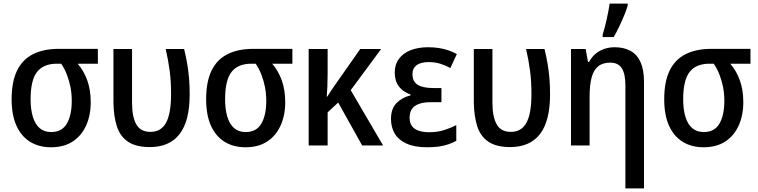

<svg xmlns="http://www.w3.org/2000/svg" viewBox="-20 -813 4235 1073"><path d="M487 -242Q487 -168 461 -111Q435 -54 386 -22Q337 10 265 10Q197 10 147.5 -21Q98 -52 71.5 -111.5Q45 -171 45 -258Q45 -357 75.5 -419Q106 -481 165 -510.5Q224 -540 308 -540H527V-457H414Q448 -418 467.5 -364.5Q487 -311 487 -242ZM151 -258Q151 -202 163.5 -160.5Q176 -119 201.5 -97Q227 -75 266 -75Q326 -75 353.5 -122Q381 -169 381 -249Q381 -290 374 -325.5Q367 -361 354.5 -394Q342 -427 322 -457H298Q223 -457 187 -411Q151 -365 151 -258Z M817 9Q740 9 695.5 -21Q651 -51 633 -107.5Q615 -164 614 -241V-539H718V-238Q718 -161 741.5 -118.5Q765 -76 821 -76Q880 -76 908 -127Q936 -178 936 -288Q936 -357 928.5 -415.5Q921 -474 906 -539H1009Q1020 -494 1026.5 -455Q1033 -416 1036.5 -376Q1040 -336 1040 -286Q1040 -136 983.5 -63.5Q927 9 817 9Z M1574 -242Q1574 -168 1548 -111Q1522 -54 1473 -22Q1424 10 1352 10Q1284 10 1234.5 -21Q1185 -52 1158.5 -111.5Q1132 -171 1132 -258Q1132 -357 1162.5 -419Q1193 -481 1252 -510.5Q1311 -540 1395 -540H1614V-457H1501Q1535 -418 1554.5 -364.5Q1574 -311 1574 -242ZM1238 -258Q1238 -202 1250.5 -160.5Q1263 -119 1288.5 -97Q1314 -75 1353 -75Q1413 -75 1440.5 -122Q1468 -169 1468 -249Q1468 -290 1461 -325.5Q1454 -361 1441.5 -394Q1429 -427 1409 -457H1385Q1310 -457 1274 -411Q1238 -365 1238 -258Z M2110 -539 1940 -309 2121 0H2004L1870 -240L1811 -185V0H1705V-539H1811V-398Q1811 -363 1809.5 -330Q1808 -297 1806 -273H1809Q1818 -288 1828.5 -303.5Q1839 -319 1848 -332L1993 -539Z M2447 -321V-242H2389Q2347 -242 2320.5 -232Q2294 -222 2281.5 -203Q2269 -184 2269 -155Q2269 -127 2282 -109Q2295 -91 2320 -82.5Q2345 -74 2378 -74Q2424 -74 2462 -86Q2500 -98 2530 -114V-26Q2510 -15 2485.5 -6.5Q2461 2 2432 6Q2403 10 2367 10Q2297 10 2252 -10.5Q2207 -31 2186 -66.5Q2165 -102 2165 -148Q2165 -205 2195.5 -236.5Q2226 -268 2274 -280V-285Q2233 -299 2209.5 -329.5Q2186 -360 2186 -408Q2186 -453 2210 -485Q2234 -517 2276 -533Q2318 -549 2372 -549Q2403 -549 2430.5 -545Q2458 -541 2483.5 -532.5Q2509 -524 2533 -511L2497 -433Q2469 -448 2440 -457Q2411 -466 2376 -466Q2331 -466 2308 -448.5Q2285 -431 2285 -399Q2285 -357 2314.5 -339Q2344 -321 2401 -321Z M2831 9Q2754 9 2709.5 -21Q2665 -51 2647 -107.5Q2629 -164 2628 -241V-539H2732V-238Q2732 -161 2755.5 -118.5Q2779 -76 2835 -76Q2894 -76 2922 -127Q2950 -178 2950 -288Q2950 -357 2942.5 -415.5Q2935 -474 2920 -539H3023Q3034 -494 3040.5 -455Q3047 -416 3050.5 -376Q3054 -336 3054 -286Q3054 -136 2997.5 -63.5Q2941 9 2831 9Z M3415 -549Q3467 -549 3504 -528.5Q3541 -508 3560 -465Q3579 -422 3579 -356V240H3475V-338Q3475 -400 3455 -431.5Q3435 -463 3390 -463Q3348 -463 3322.5 -442Q3297 -421 3286 -379Q3275 -337 3275 -273V0H3171V-539H3253L3266 -467H3272Q3287 -495 3309 -513Q3331 -531 3358 -540Q3385 -549 3415 -549ZM3348 -620Q3353 -635 3359 -657.5Q3365 -680 3370.5 -705Q3376 -730 3380.5 -753.5Q3385 -777 3387 -793H3488V-782Q3481 -758 3468.5 -727.5Q3456 -697 3441 -665.5Q3426 -634 3410 -606H3348Z M4134 -242Q4134 -168 4108 -111Q4082 -54 4033 -22Q3984 10 3912 10Q3844 10 3794.5 -21Q3745 -52 3718.5 -111.5Q3692 -171 3692 -258Q3692 -357 3722.5 -419Q3753 -481 3812 -510.5Q3871 -540 3955 -540H4174V-457H4061Q4095 -418 4114.5 -364.5Q4134 -311 4134 -242ZM3798 -258Q3798 -202 3810.5 -160.5Q3823 -119 3848.5 -97Q3874 -75 3913 -75Q3973 -75 4000.5 -122Q4028 -169 4028 -249Q4028 -290 4021 -325.5Q4014 -361 4001.5 -394Q3989 -427 3969 -457H3945Q3870 -457 3834 -411Q3798 -365 3798 -258Z"/></svg>

Font: Noto Sans Display SemiCondensed Medium
Style: Regular
Weight: 500
Width: 4
Designer: Monotype Design Team
Foundry: Monotype Imaging Inc.
Version: Version 2.003